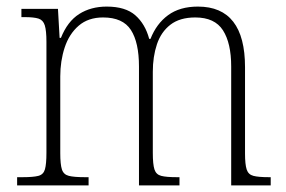

<svg xmlns="http://www.w3.org/2000/svg" viewBox="-20 -563 868 583"><path d="M32 0V-25H49Q81 -25 96.5 -29Q112 -33 116.5 -49Q121 -65 121 -99V-436Q121 -470 116 -486Q111 -502 97 -506.5Q83 -511 55 -511H45V-536H156L161 -448H165Q185 -498 220.5 -520.5Q256 -543 304 -543Q361 -543 391 -516.5Q421 -490 433 -445H437Q455 -491 490.5 -517Q526 -543 581 -543Q724 -543 724 -359V-97Q724 -64 729 -48.5Q734 -33 749.5 -29Q765 -25 796 -25H802V0H682V-361Q682 -432 657 -471Q632 -510 573 -510Q526 -510 497.5 -488Q469 -466 456.5 -428.5Q444 -391 444 -345V-99Q444 -64 449 -48.5Q454 -33 469.5 -29Q485 -25 516 -25H525V0H402V-361Q402 -434 377.5 -472Q353 -510 293 -510Q248 -510 219 -485Q190 -460 176.5 -419Q163 -378 163 -331V-98Q163 -64 168 -48.5Q173 -33 189 -29Q205 -25 237 -25H249V0Z"/></svg>

Font: Noto Serif Armenian SemiCondensed ExtraLight
Style: Regular
Weight: 200
Width: 4
Designer: Monotype Design Team
Foundry: Monotype Imaging Inc.
Version: Version 2.008; ttfautohint (v1.8.4.7-5d5b)